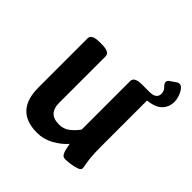

<svg xmlns="http://www.w3.org/2000/svg" viewBox="-177 -796 942 942"><g transform="rotate(45 293.5 -325.5)"><path d="M587 -578Q587 -541 563 -516.5Q539 -492 487 -487V-166Q487 -118 490 -91Q493 -64 496 -50Q499 -36 499 -28Q499 -17 480 -10.5Q461 -4 439 -1.5Q417 1 407 1Q392 1 385 -10.5Q378 -22 375 -38.5Q372 -55 369 -68Q343 -38 303 -15.5Q263 7 217 7Q65 7 65 -155V-496Q65 -525 118 -525H137Q190 -525 190 -496V-172Q190 -137 208 -117.5Q226 -98 265 -98Q297 -98 321.5 -117.5Q346 -137 361 -160V-496Q361 -525 414 -525H464Q492 -525 503 -535Q514 -545 514 -560Q514 -579 500.5 -592.5Q487 -606 487 -615Q487 -627 498 -633L527 -653Q533 -658 542 -658Q554 -658 564.5 -644Q575 -630 581 -611.5Q587 -593 587 -578Z"/></g></svg>

Font: Asap SemiBold
Style: Regular
Weight: 600
Designer: Pablo Cosgaya
Foundry: Omnibus-Type
Version: Version 3.001; ttfautohint (v1.8.3)